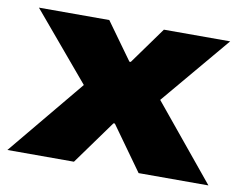

<svg xmlns="http://www.w3.org/2000/svg" viewBox="-63 -612 876 696"><g transform="rotate(10 374.5 -264.0)"><path d="M4 0 236 -280 27 -528H286L384 -392H389L487 -528H731L518 -275L744 0H487L371 -162H366L249 0Z"/></g></svg>

Font: Archivo SemiBold SemiExpanded Black
Style: Regular
Weight: 900
Width: 6
Version: Version 2.001